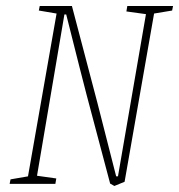

<svg xmlns="http://www.w3.org/2000/svg" viewBox="-20 -611 595 638"><path d="M552 -576 492 -566 394 -7 360 7 346 -1 268 -295Q255 -344 200 -563H194L103 -27L167 -18L164 0H12L15 -15L73 -25L168 -566L109 -576L112 -591H219L304 -268L366 -25H372L465 -564L400 -573L403 -591H555Z"/></svg>

Font: Grenze Thin
Style: Italic
Weight: 250
Italic angle: -10°
Designer: Renata Polastri
Foundry: Omnibus-Type
Version: Version 1.002; ttfautohint (v1.8)